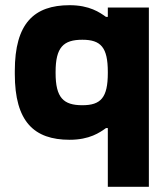

<svg xmlns="http://www.w3.org/2000/svg" viewBox="-20 -529 648 739"><path d="M37 -256V-244C37 -61 111 9 248 9C325 9 364 -19 388 -36H395V190H553V-500H395V-464H388C364 -481 325 -509 248 -509C111 -509 37 -439 37 -256ZM194 -248V-252C194 -347 224 -376 297 -376C368 -376 395 -347 395 -252V-248C395 -153 368 -124 297 -124C224 -124 194 -153 194 -248Z"/></svg>

Font: LT Wave Alt Black
Style: Regular
Weight: 900
Designer: Daniel Lyons
Version: Version 2.5 (Glyphs App)